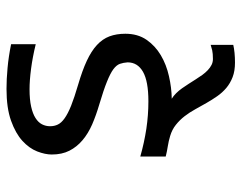

<svg xmlns="http://www.w3.org/2000/svg" viewBox="-96 -443 742 590"><g transform="rotate(-90 275.0 -148.0)"><path d="M388.7 135.3C382.2 135.3 376.1 133.9 370.6 131.1C365.1 128.3 359.7 124.5 354.5 119.6C349.3 114.7 344.4 109.1 339.8 102.8C335.3 96.4 330.7 89.7 326.2 82.5L312.5 61C307.9 53.9 303.3 47 298.6 40.3C293.9 33.6 288.8 27.6 283.4 22.2C278.1 16.8 272.5 12.4 266.6 8.8C289.1 8.5 312.2 5.6 335.9 0.2C359.7 -5.1 381.2 -13.5 400.4 -24.9C419.6 -36.3 435.4 -50.9 447.8 -68.8C460.1 -86.8 466.3 -108.4 466.3 -133.8C466.3 -152 463.6 -168.3 458.3 -182.6C452.9 -196.9 444 -209.8 431.6 -221.2C419.3 -232.6 403.2 -242.9 383.3 -252.2C363.4 -261.5 339 -270.3 310.1 -278.8C283.4 -286.6 261.7 -293.9 245.1 -300.5C228.5 -307.2 215.6 -313.9 206.3 -320.6C197 -327.2 190.7 -334.1 187.3 -341.3C183.8 -348.5 182.1 -356.4 182.1 -365.2C182.1 -374 184.1 -382.2 188 -389.9C191.9 -397.5 198.3 -404.2 207.3 -409.9C216.2 -415.6 227.9 -420.1 242.4 -423.3C256.9 -426.6 274.7 -428.2 295.9 -428.2C313.5 -428.2 334.2 -426.7 358.2 -423.6C382.1 -420.5 407.4 -415.7 434.1 -409.2V-484.9C408.7 -490.1 384.4 -493.7 361.1 -495.8C337.8 -498 316.4 -499 296.9 -499C257.8 -499 225.3 -494.4 199.2 -485.1C173.2 -475.8 152.5 -464.2 137.2 -450.2C121.9 -436.2 111.1 -421.1 104.7 -404.8C98.4 -388.5 95.2 -373.5 95.2 -359.9C95.2 -339 99.1 -321 106.9 -305.7C114.7 -290.4 125.5 -276.9 139.2 -265.4C152.8 -253.8 169 -244 187.7 -235.8C206.5 -227.7 226.9 -220.4 249 -213.9C278.6 -205.1 301.9 -197.3 318.8 -190.4C335.8 -183.6 348.6 -177 357.2 -170.7C365.8 -164.3 371.3 -157.6 373.8 -150.6C376.2 -143.6 377.8 -135.7 378.4 -127C378.4 -106.4 368.7 -90.7 349.4 -79.6C330 -68.5 299.8 -63 258.8 -63C230.5 -63 202.2 -65.1 174.1 -69.3C145.9 -73.6 117.5 -79.8 88.9 -87.9V-9.8C99.3 -7.2 109.8 -5 120.4 -3.4C130.9 -1.8 141.6 0.7 152.3 3.9C165.4 7.8 176.8 13.7 186.5 21.5C196.3 29.3 205.1 38.2 212.9 48.3C220.7 58.4 227.8 69.3 234.1 80.8C240.5 92.4 246.9 103.8 253.4 115.2C259.9 126.6 266.8 137.6 274.2 148.2C281.5 158.8 290 168.1 299.6 176.3C309.2 184.4 320.3 190.9 333 195.8C345.7 200.7 360.7 203.1 377.9 203.1C388.3 203.1 398.3 202.6 407.7 201.7C417.2 200.7 425.3 199.4 432.1 197.8V128.4C427.2 130 421.6 131.6 415.3 133.1C408.9 134.5 400.1 135.3 388.7 135.3Z"/></g></svg>

Font: CodeNewRoman Nerd Font Mono
Style: Regular
Weight: 400
Monospace: yes
Designer: Sam Radian
Foundry: Code New Roman
Version: Version 2.00 November 29, 2014;Nerd Fonts 3.2.1